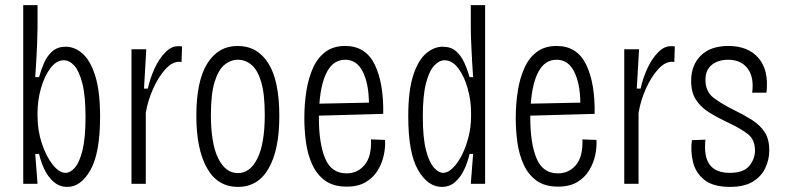

<svg xmlns="http://www.w3.org/2000/svg" viewBox="-20 -720 3073 752"><path d="M244 12Q213 12 190.5 -7.5Q168 -27 154 -56.5Q140 -86 133 -117H118L127 0H71V-700H127V-611Q127 -588 125.5 -552Q124 -516 122 -479.5Q120 -443 118 -418H133Q141 -447 153 -474.5Q165 -502 185.5 -519.5Q206 -537 237 -537Q273 -537 303.5 -510Q334 -483 353 -423Q372 -363 372 -263Q372 -121 334.5 -54.5Q297 12 244 12ZM237 -43Q255 -43 273 -63Q291 -83 303 -131Q315 -179 315 -262Q315 -345 302.5 -393.5Q290 -442 271 -463Q252 -484 230 -484Q201 -484 177.5 -453Q154 -422 140.5 -374.5Q127 -327 127 -279V-265Q127 -209 144 -158Q161 -107 186.5 -75Q212 -43 237 -43Z M495 0V-527H553L544 -373H559Q568 -414 585.5 -452Q603 -490 627 -514.5Q651 -539 676 -539Q681 -539 685 -539Q689 -539 693 -538L691 -477Q688 -478 685.5 -478Q683 -478 681 -478Q654 -478 627 -448Q600 -418 579.5 -372Q559 -326 551 -278V0Z M912 12Q832 12 790.5 -62Q749 -136 749 -266Q749 -403 792 -471.5Q835 -540 911 -540Q988 -540 1031 -472Q1074 -404 1074 -265Q1074 -134 1032.5 -61Q991 12 912 12ZM912 -42Q960 -42 988.5 -100Q1017 -158 1017 -271Q1017 -352 1003 -399Q989 -446 965 -466Q941 -486 912 -486Q883 -486 859 -466Q835 -446 820.5 -399Q806 -352 806 -270Q806 -158 834.5 -100Q863 -42 912 -42Z M1338 11Q1286 11 1253.5 -12.5Q1221 -36 1203 -75.5Q1185 -115 1178.5 -162Q1172 -209 1172 -257Q1172 -313 1180 -363.5Q1188 -414 1206 -454Q1224 -494 1255 -517Q1286 -540 1332 -540Q1412 -540 1447.5 -467.5Q1483 -395 1481 -274L1229 -267Q1229 -263 1229 -258Q1229 -158 1253.5 -99.5Q1278 -41 1337 -41Q1381 -41 1408.5 -74.5Q1436 -108 1433 -174L1488 -172Q1490 -145 1483.5 -113.5Q1477 -82 1460 -53.5Q1443 -25 1413 -7Q1383 11 1338 11ZM1332 -486Q1287 -486 1262 -441Q1237 -396 1231 -314L1425 -318Q1424 -394 1400.5 -440Q1377 -486 1332 -486Z M1710 12Q1656 12 1617.5 -54Q1579 -120 1579 -265Q1579 -364 1598 -423.5Q1617 -483 1648 -510Q1679 -537 1714 -537Q1746 -537 1766 -519.5Q1786 -502 1798.5 -474.5Q1811 -447 1819 -418H1833Q1831 -444 1829 -480.5Q1827 -517 1825.5 -552.5Q1824 -588 1824 -611V-700H1880V0H1824L1833 -117H1819Q1812 -85 1798 -55.5Q1784 -26 1762.5 -7Q1741 12 1710 12ZM1716 -43Q1734 -43 1753.5 -62Q1773 -81 1789 -112.5Q1805 -144 1815 -183.5Q1825 -223 1825 -265V-279Q1825 -327 1811.5 -374.5Q1798 -422 1774.5 -453Q1751 -484 1721 -484Q1700 -484 1680.5 -463Q1661 -442 1648.5 -394Q1636 -346 1636 -264Q1636 -180 1648.5 -132Q1661 -84 1679.5 -63.5Q1698 -43 1716 -43Z M2166 11Q2114 11 2081.5 -12.5Q2049 -36 2031 -75.5Q2013 -115 2006.5 -162Q2000 -209 2000 -257Q2000 -313 2008 -363.5Q2016 -414 2034 -454Q2052 -494 2083 -517Q2114 -540 2160 -540Q2240 -540 2275.5 -467.5Q2311 -395 2309 -274L2057 -267Q2057 -263 2057 -258Q2057 -158 2081.5 -99.5Q2106 -41 2165 -41Q2209 -41 2236.5 -74.5Q2264 -108 2261 -174L2316 -172Q2318 -145 2311.5 -113.5Q2305 -82 2288 -53.5Q2271 -25 2241 -7Q2211 11 2166 11ZM2160 -486Q2115 -486 2090 -441Q2065 -396 2059 -314L2253 -318Q2252 -394 2228.5 -440Q2205 -486 2160 -486Z M2425 0V-527H2483L2474 -373H2489Q2498 -414 2515.5 -452Q2533 -490 2557 -514.5Q2581 -539 2606 -539Q2611 -539 2615 -539Q2619 -539 2623 -538L2621 -477Q2618 -478 2615.5 -478Q2613 -478 2611 -478Q2584 -478 2557 -448Q2530 -418 2509.5 -372Q2489 -326 2481 -278V0Z M2839 12Q2774 12 2739.5 -15Q2705 -42 2694.5 -84.5Q2684 -127 2690 -171L2743 -173Q2736 -106 2760 -74.5Q2784 -43 2838 -43Q2892 -43 2914.5 -70Q2937 -97 2937 -131Q2937 -173 2909 -195Q2881 -217 2827 -242Q2789 -260 2757 -280Q2725 -300 2706 -329Q2687 -358 2687 -403Q2687 -465 2725 -502.5Q2763 -540 2833 -540Q2910 -540 2951 -492.5Q2992 -445 2982 -357H2926Q2934 -418 2908 -452Q2882 -486 2832 -486Q2793 -486 2768 -466Q2743 -446 2743 -407Q2743 -361 2775.5 -336.5Q2808 -312 2855 -289Q2894 -270 2925.5 -250Q2957 -230 2975 -202.5Q2993 -175 2993 -131Q2993 -95 2977.5 -62Q2962 -29 2928.5 -8.5Q2895 12 2839 12Z"/></svg>

Font: Bricolage Grotesque 12pt Condensed ExtraLight
Style: Regular
Weight: 200
Width: 3
Designer: Mathieu Triay
Foundry: Atelier Triay
Version: Version 1.001; ttfautohint (v1.8.4.7-5d5b);gftools[0.9.33.de